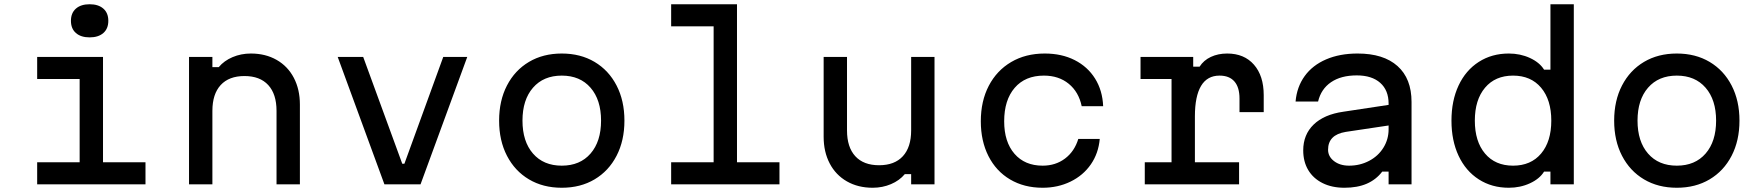

<svg xmlns="http://www.w3.org/2000/svg" viewBox="-20 -868 8290 904"><path d="M465 -600V-104H665V0H155V-104H355V-496H155V-600ZM314 -770Q314 -807 337.5 -827.5Q361 -848 402 -848Q443 -848 466.5 -827.5Q490 -807 490 -770Q490 -733 466.5 -712.5Q443 -692 402 -692Q361 -692 337.5 -712.5Q314 -733 314 -770Z M870 -600H980V-552H1010Q1035 -582 1075 -599Q1115 -616 1161 -616Q1230 -616 1282.5 -586Q1335 -556 1363.5 -501.5Q1392 -447 1392 -376V0H1282V-346Q1282 -425 1243 -467.5Q1204 -510 1131 -510Q1058 -510 1019 -467.5Q980 -425 980 -346V0H870Z M1570 -600H1690L1874 -97H1884L2067 -600H2180L1960 0H1790Z M2330 -300Q2330 -394 2367 -465.5Q2404 -537 2470.5 -576.5Q2537 -616 2625 -616Q2713 -616 2779.5 -576.5Q2846 -537 2883 -465.5Q2920 -394 2920 -300Q2920 -206 2883 -134.5Q2846 -63 2779.5 -23.5Q2713 16 2625 16Q2537 16 2470.5 -23.5Q2404 -63 2367 -134.5Q2330 -206 2330 -300ZM2810 -300Q2810 -398 2760.5 -455Q2711 -512 2625 -512Q2539 -512 2489.5 -455Q2440 -398 2440 -300Q2440 -202 2489.5 -145Q2539 -88 2625 -88Q2711 -88 2760.5 -145Q2810 -202 2810 -300Z M3450 -848V-104H3650V0H3140V-104H3340V-744H3140V-848Z M4380 0H4270V-48H4240Q4215 -18 4175 -1Q4135 16 4089 16Q4020 16 3967.5 -14Q3915 -44 3886.5 -98.5Q3858 -153 3858 -224V-600H3968V-254Q3968 -175 4007 -132.5Q4046 -90 4119 -90Q4192 -90 4231 -132.5Q4270 -175 4270 -254V-600H4380Z M4598 -297Q4598 -392 4635.5 -464Q4673 -536 4741 -576Q4809 -616 4899 -616Q4979 -616 5040 -585Q5101 -554 5136 -498Q5171 -442 5174 -368H5073Q5059 -435 5012 -473.5Q4965 -512 4895 -512Q4807 -512 4757.5 -454.5Q4708 -397 4708 -297Q4708 -200 4756.5 -144Q4805 -88 4889 -88Q4950 -88 4994.5 -121.5Q5039 -155 5057 -214H5158Q5152 -146 5116 -94Q5080 -42 5020.5 -13Q4961 16 4889 16Q4802 16 4736 -23Q4670 -62 4634 -133Q4598 -204 4598 -297Z M5598 -600V-554H5628Q5647 -584 5681 -600Q5715 -616 5758 -616Q5838 -616 5884 -563.5Q5930 -511 5930 -420V-340H5816V-404Q5816 -457 5792 -484.5Q5768 -512 5722 -512Q5664 -512 5635 -463.5Q5606 -415 5606 -320V-104H5814V0H5370V-104H5496V-496H5350V-600Z M6530 -279 6316 -247Q6274 -240 6253.5 -219Q6233 -198 6233 -163Q6233 -131 6261 -109.5Q6289 -88 6332 -88Q6383 -88 6426 -110.5Q6469 -133 6493.5 -172.5Q6518 -212 6518 -259V-380Q6518 -443 6478.5 -478Q6439 -513 6368 -513Q6294 -513 6247 -481Q6200 -449 6186 -390H6080Q6086 -459 6123 -510Q6160 -561 6224 -588.5Q6288 -616 6372 -616Q6494 -616 6560 -557Q6626 -498 6626 -388V0H6518V-60H6488Q6459 -22 6415 -3Q6371 16 6310 16Q6251 16 6207 -6Q6163 -28 6139.5 -67.5Q6116 -107 6116 -160Q6116 -234 6165 -281.5Q6214 -329 6305 -342L6530 -376Z M6814 -300Q6814 -394 6847.5 -465.5Q6881 -537 6942.5 -576.5Q7004 -616 7084 -616Q7138 -616 7183.5 -595Q7229 -574 7250 -540H7280V-848H7390V0H7280V-60H7250Q7229 -26 7183.5 -5Q7138 16 7084 16Q7004 16 6942.5 -23.5Q6881 -63 6847.5 -134.5Q6814 -206 6814 -300ZM7284 -300Q7284 -398 7236 -455Q7188 -512 7104 -512Q7020 -512 6972 -455Q6924 -398 6924 -300Q6924 -202 6972 -145Q7020 -88 7104 -88Q7188 -88 7236 -145Q7284 -202 7284 -300Z M7580 -300Q7580 -394 7617 -465.5Q7654 -537 7720.5 -576.5Q7787 -616 7875 -616Q7963 -616 8029.5 -576.5Q8096 -537 8133 -465.5Q8170 -394 8170 -300Q8170 -206 8133 -134.5Q8096 -63 8029.5 -23.5Q7963 16 7875 16Q7787 16 7720.5 -23.5Q7654 -63 7617 -134.5Q7580 -206 7580 -300ZM8060 -300Q8060 -398 8010.5 -455Q7961 -512 7875 -512Q7789 -512 7739.5 -455Q7690 -398 7690 -300Q7690 -202 7739.5 -145Q7789 -88 7875 -88Q7961 -88 8010.5 -145Q8060 -202 8060 -300Z"/></svg>

Font: Martian Mono VF sWd Rg
Style: Regular
Weight: 400
Width: 6
Monospace: yes
Designer: Roman Shamin
Foundry: Evil Martians
Version: Version 1.100